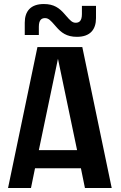

<svg xmlns="http://www.w3.org/2000/svg" viewBox="-20 -934 601 954"><path d="M402 0H535L389 -700H166L20 0H134L154 -98H382ZM103 -821V-760H173V-801C173 -838 189 -844 204 -844C221 -844 232 -832 252 -809L259 -801C284 -772 311 -751 362 -751C428 -751 457 -787 457 -844V-905H387V-864C387 -827 371 -821 356 -821C339 -821 329 -832 308 -856L301 -864C275 -894 248 -914 198 -914C132 -914 103 -878 103 -821ZM173 -188 268 -642 363 -188Z"/></svg>

Font: Tanklager Original
Style: Regular
Weight: 400
Designer: Ariel Martín Pérez
Foundry: Tunera Type Foundry
Version: Version 1.000;Glyphs 3.3 (3310)